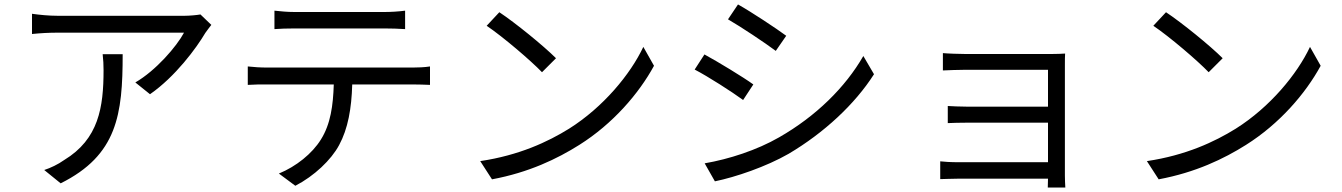

<svg xmlns="http://www.w3.org/2000/svg" viewBox="-20 -788 6040 864"><path d="M931 -676 882 -723C867 -720 831 -717 812 -717C752 -717 286 -717 238 -717C201 -717 159 -721 124 -726V-635C163 -639 201 -641 238 -641C285 -641 738 -641 808 -641C775 -579 681 -470 589 -417L655 -364C769 -443 864 -572 904 -640C911 -651 924 -666 931 -676ZM532 -544H442C445 -518 446 -496 446 -472C446 -305 424 -162 269 -68C241 -48 207 -32 179 -23L253 37C508 -90 532 -273 532 -544Z M1215 -740V-657C1240 -659 1273 -660 1306 -660C1363 -660 1655 -660 1710 -660C1739 -660 1774 -659 1803 -657V-740C1774 -736 1738 -734 1710 -734C1655 -734 1363 -734 1305 -734C1273 -734 1243 -737 1215 -740ZM1095 -489V-406C1123 -408 1152 -408 1182 -408H1482C1479 -314 1468 -230 1424 -160C1385 -97 1313 -39 1235 -7L1309 48C1394 4 1470 -68 1506 -135C1546 -209 1562 -300 1565 -408H1837C1861 -408 1893 -407 1915 -406V-489C1891 -485 1858 -484 1837 -484C1784 -484 1240 -484 1182 -484C1151 -484 1123 -486 1095 -489Z M2227 -733 2170 -672C2244 -622 2369 -515 2419 -463L2482 -526C2426 -582 2298 -686 2227 -733ZM2141 -63 2194 19C2360 -12 2487 -73 2587 -136C2738 -231 2855 -367 2923 -492L2875 -577C2817 -454 2695 -306 2541 -209C2446 -150 2316 -89 2141 -63Z M3301 -768 3256 -701C3315 -667 3423 -595 3471 -559L3518 -627C3475 -659 3360 -735 3301 -768ZM3151 -53 3197 28C3290 9 3428 -38 3529 -96C3688 -190 3827 -319 3913 -454L3865 -536C3784 -395 3652 -265 3486 -170C3385 -112 3261 -72 3151 -53ZM3150 -543 3106 -475C3166 -444 3275 -374 3324 -338L3370 -408C3326 -440 3209 -511 3150 -543Z M4211 -62V18C4227 18 4262 16 4294 16H4696L4695 56H4774C4773 42 4772 18 4772 2C4772 -83 4772 -460 4772 -496C4772 -515 4772 -536 4773 -547C4760 -546 4734 -545 4712 -545C4630 -545 4381 -545 4325 -545C4299 -545 4242 -547 4223 -549V-471C4241 -472 4299 -474 4325 -474C4380 -474 4662 -474 4696 -474V-308H4334C4300 -308 4264 -310 4245 -311V-234C4265 -235 4300 -236 4335 -236H4696V-58H4293C4259 -58 4227 -60 4211 -62Z M5227 -733 5170 -672C5244 -622 5369 -515 5419 -463L5482 -526C5426 -582 5298 -686 5227 -733ZM5141 -63 5194 19C5360 -12 5487 -73 5587 -136C5738 -231 5855 -367 5923 -492L5875 -577C5817 -454 5695 -306 5541 -209C5446 -150 5316 -89 5141 -63Z"/></svg>

Font: Noto Sans Mono CJK HK
Style: Regular
Weight: 400
Designer: Ryoko NISHIZUKA 西塚涼子 (kana, bopomofo & ideographs); Paul D. Hunt (Latin, Greek & Cyrillic); Sandoll Communications 산돌커뮤니
Foundry: Adobe
Version: Version 2.004;hotconv 1.0.118;makeotfexe 2.5.65603